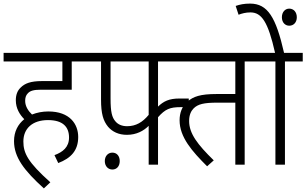

<svg xmlns="http://www.w3.org/2000/svg" viewBox="-20 -916 1704 1068"><path d="M283 -53 304 -9C374 -36 415 -78 415 -154C415 -226 368 -296 249 -296C216 -296 186 -290 158 -279C138 -298 120 -324 120 -355C120 -372 124 -386 134 -396C147 -411 167 -417 208 -417H379V-574H479V-622H0V-574H327V-465H214C150 -465 118 -452 95 -429C77 -412 68 -389 68 -358C68 -313 90 -278 115 -253C80 -225 58 -184 58 -131C58 -41 114 32 224 132L260 98C135 -14 110 -64 110 -129C110 -200 159 -248 247 -248C331 -248 364 -209 364 -151C364 -97 329 -70 283 -53Z M1010 -574V-622H465V-574H542V-362C542 -284 554 -244 581 -211C605 -183 640 -166 686 -166C740 -166 780 -189 807 -216V0H859V-264C899 -309 925 -320 985 -320H1030V-368H978C921 -368 890 -353 859 -323V-574ZM595 -574H807V-277C773 -236 736 -214 687 -214C658 -214 636 -224 622 -241C603 -263 595 -292 595 -368ZM563 -20C563 9 582 27 605 27C629 27 646 9 646 -20C646 -48 630 -67 605 -67C581 -67 563 -48 563 -20Z M1341 -574H1440V-622H935V-574H1289V-393H1184C1095 -393 1055 -379 1023 -351C992 -325 979 -287 979 -247C979 -153 1048 -75 1132 9L1169 -24C1079 -112 1032 -173 1032 -243C1032 -277 1043 -299 1057 -313C1081 -337 1115 -345 1188 -345H1289V0H1341Z M1565 -574H1664V-622H1560C1515 -820 1469 -896 1371 -896C1338 -896 1314 -891 1291 -883L1307 -834C1325 -841 1347 -847 1373 -847C1435 -847 1471 -795 1510 -622H1427V-574H1512V0H1565ZM1548 -820C1548 -791 1566 -773 1589 -773C1613 -773 1631 -791 1631 -820C1631 -848 1614 -868 1589 -868C1565 -868 1548 -848 1548 -820Z"/></svg>

Font: Noto Sans SemiCondensed Light
Style: Regular
Weight: 300
Width: 4
Designer: Monotype Design Team
Foundry: Monotype Imaging Inc.
Version: Version 2.013